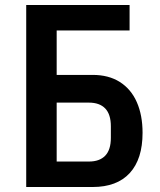

<svg xmlns="http://www.w3.org/2000/svg" viewBox="-20 -745 640 769"><path d="M85 -725H499V-623H207V-445H351Q415.5 -445 460.2 -416.5Q505 -388 528 -335.8Q551 -283.5 551 -213Q551 -108 499.8 -52Q448.5 4 351 4H85ZM424 -193V-239Q424 -287 401.5 -310.5Q379 -334 336 -334H207V-98H336Q379 -98 401.5 -121.5Q424 -145 424 -193Z"/></svg>

Font: JuliaMono
Style: Bold
Weight: 700
Monospace: yes
Designer: cormullion
Foundry: corm
Version: Version 0.055; ttfautohint (v1.8.4)